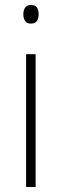

<svg xmlns="http://www.w3.org/2000/svg" viewBox="-20 -838 245 765"><path d="M103 -818Q121 -818 127.5 -807.5Q134 -797 134 -781Q134 -765 127 -754.5Q120 -744 103 -744Q87 -744 80 -754.5Q73 -765 73 -781Q73 -797 80 -807.5Q87 -818 103 -818ZM122 -622V-93H84V-622Z"/></svg>

Font: Noto Sans Telugu UI SemiCondensed ExtraLight
Style: Regular
Weight: 200
Width: 4
Designer: Jelle Bosma - Monotype Design Team
Foundry: Monotype Imaging Inc.
Version: Version 2.005; ttfautohint (v1.8.4.7-5d5b)